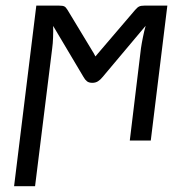

<svg xmlns="http://www.w3.org/2000/svg" viewBox="-20 -497 632 679"><path d="M304.7 -319.8Q308.6 -313.5 311.8 -308.1Q314.9 -302.7 317.4 -297.4L336.9 -320.3L457.5 -461.4Q465.8 -471.2 472.2 -474.1Q478.5 -477.1 490.2 -477.1H571.8L513.2 0H439L478.5 -326.2Q481 -343.3 485.4 -365Q489.7 -386.7 495.1 -405.8L342.8 -224.6Q335 -214.8 326.4 -209.5Q317.9 -204.1 306.6 -204.1Q294.4 -204.1 287.6 -209.5Q280.8 -214.8 275.4 -224.6L168 -405.3Q168.5 -386.2 167.7 -364.7Q167 -343.3 164.6 -326.2L104 161.6H29.8L108.4 -477.1H189.5Q201.7 -477.1 207.3 -474.4Q212.9 -471.7 218.8 -461.9L304.7 -319.8Z"/></svg>

Font: Carlito
Style: Italic
Weight: 400
Italic angle: -7°
Designer: Lukasz Dziedzic
Foundry: tyPoland Lukasz Dziedzic
Version: Version 1.104